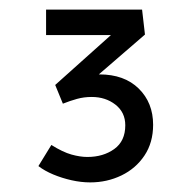

<svg xmlns="http://www.w3.org/2000/svg" viewBox="-20 -792 382 400"><path d="M168 -412Q149 -412 129 -416.5Q109 -421 91 -428.5Q73 -436 60 -446L87 -490Q111 -475 129 -470Q147 -465 162 -465Q195 -465 218 -481.5Q241 -498 241 -531Q241 -558 220.5 -574Q200 -590 171 -590Q155 -590 140.5 -586Q126 -582 111 -576L95 -615L219 -726L228 -719H76V-772H276L282 -720L172 -625L151 -624Q160 -630 170 -633.5Q180 -637 187 -637Q239 -637 269 -607.5Q299 -578 299 -532Q299 -495 281 -468Q263 -441 233 -426.5Q203 -412 168 -412Z"/></svg>

Font: Lexend Giga Light
Style: Regular
Weight: 300
Version: Version 1.007